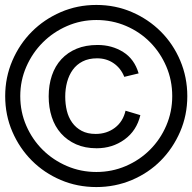

<svg xmlns="http://www.w3.org/2000/svg" viewBox="-20 -748 778 777"><path d="M370 -728Q447 -728 514 -699Q581 -670 631 -620Q681 -570 709.5 -502.5Q738 -435 738 -359Q738 -282 709 -215Q680 -148 630.5 -98Q581 -48 513.5 -19.5Q446 9 370 9Q293 9 226 -19.5Q159 -48 109 -98Q59 -148 30 -215Q1 -282 1 -359Q1 -435 30 -502.5Q59 -570 109 -620Q159 -670 226 -699Q293 -728 370 -728ZM370 -667Q307 -667 251 -642.5Q195 -618 153 -576Q111 -534 86.5 -478Q62 -422 62 -359Q62 -295 86.5 -239Q111 -183 153 -141.5Q195 -100 251 -76Q307 -52 370 -52Q433 -52 489 -76Q545 -100 587 -142Q629 -184 653 -240Q677 -296 677 -359Q677 -423 653 -479Q629 -535 587.5 -577Q546 -619 490 -643Q434 -667 370 -667ZM488 -300 548 -282Q533 -219 484 -183.5Q435 -148 371 -148Q324 -148 288 -164Q252 -180 227 -208Q202 -236 189.5 -274.5Q177 -313 177 -358Q177 -404 190 -442.5Q203 -481 228.5 -508.5Q254 -536 290.5 -551Q327 -566 375 -566Q433 -566 478.5 -537.5Q524 -509 541 -451L483 -437Q469 -472 440 -492Q411 -512 373 -512Q339 -512 314.5 -499.5Q290 -487 274.5 -465.5Q259 -444 251.5 -416Q244 -388 244 -357Q244 -327 250.5 -300Q257 -273 272 -252Q287 -231 310.5 -218.5Q334 -206 367 -206Q412 -206 445 -231Q478 -256 488 -300Z"/></svg>

Font: Gloria
Style: Regular
Weight: 400
Designer: Peter Wiegel
Foundry: Peter Wiegel
Version: Version 1.000